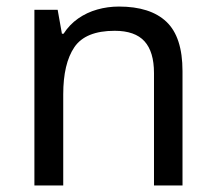

<svg xmlns="http://www.w3.org/2000/svg" viewBox="-20 -566 658 586"><path d="M343 -546Q439 -546 488 -499.5Q537 -453 537 -349V0H450V-343Q450 -408 421 -440Q392 -472 330 -472Q241 -472 207 -422Q173 -372 173 -278V0H85V-536H156L169 -463H174Q192 -491 218.5 -509.5Q245 -528 277 -537Q309 -546 343 -546Z"/></svg>

Font: Noto Sans Cherokee
Style: Regular
Weight: 400
Designer: Monotype Design Team
Foundry: Monotype Imaging Inc.
Version: Version 2.001